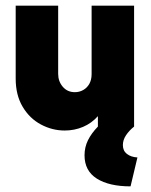

<svg xmlns="http://www.w3.org/2000/svg" viewBox="-20 -447 533 678"><path d="M441 211.1Q365.3 211.1 321.9 183.7Q278.5 156.2 278.5 101.4Q278.5 72.9 290.6 48.3Q302.8 23.6 325.7 0V-36.8Q303.5 -11.8 273.3 1Q243.1 13.9 208.3 13.9Q164.6 13.9 124.7 -7.3Q84.7 -28.5 60.1 -69.8Q35.4 -111.1 35.4 -169.4V-427.1H185.4V-186.1Q185.4 -159.7 201.7 -140.6Q218.1 -121.5 244.4 -121.5Q260.4 -121.5 274 -129.2Q287.5 -136.8 295.5 -151Q303.5 -165.3 303.5 -185.4V-427.1H453.5V0Q436.1 13.9 425 30.6Q413.9 47.2 413.9 65.3Q413.9 85.4 428.1 96.5Q442.4 107.6 465.3 109Z"/></svg>

Font: Afacad Flux ExtraBold
Style: Regular
Weight: 800
Designer: Kristian Moeller
Foundry: Dicotype
Version: Version 1.100